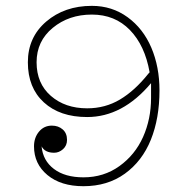

<svg xmlns="http://www.w3.org/2000/svg" viewBox="-20 -623 640 656"><path d="M122.1 -123Q126.5 -74.2 164.3 -45.7Q202.1 -17.1 265.1 -17.1Q334.5 -17.1 387.9 -55.4Q441.4 -93.8 468.8 -155Q496.1 -216.3 496.1 -288.1V-338.9Q398.9 -223.1 277.8 -223.1Q184.6 -223.1 129.9 -273.2Q75.2 -323.2 75.2 -410.2Q75.2 -495.6 137.9 -549.3Q200.7 -603 293.9 -603Q362.8 -603 416 -564.2Q469.2 -525.4 497.1 -460Q524.9 -394.5 524.9 -314Q524.9 -218.8 495.4 -145.5Q465.8 -72.3 406.5 -29.5Q347.2 13.2 265.1 13.2Q188 13.2 142.1 -24.9Q96.2 -63 96.2 -123Q96.2 -152.8 113.3 -173.3Q130.4 -193.8 157.2 -193.8Q179.2 -193.8 194.1 -180.9Q209 -168 209 -145Q209 -125.5 195.3 -113.3Q181.6 -101.1 165 -101.1Q133.3 -101.1 122.1 -123ZM491.2 -376Q475.1 -467.8 423.8 -520.5Q372.6 -573.2 293.9 -573.2Q215.3 -573.2 160.2 -527.8Q105 -482.4 105 -410.2Q105 -337.9 153.8 -295.4Q202.6 -252.9 277.8 -252.9Q339.4 -252.9 389.9 -283Q440.4 -313 486.8 -371.1Z"/></svg>

Font: Compagnon Light
Style: Regular
Weight: 400
Designer: Juliette Duhe, Lea Pradine
Foundry: Velvetyne Type Foundry
Version: Version 1.000;PS 001.000;hotconv 1.0.88;makeotf.lib2.5.64775